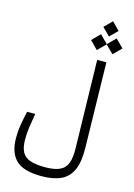

<svg xmlns="http://www.w3.org/2000/svg" viewBox="-162 -1055 910 1303"><g transform="rotate(15 293.0 -403.5)"><path d="M265.1 167Q137.2 167 84.7 114.7Q32.2 62.5 32.2 -38.1Q32.2 -89.4 40.3 -136.5Q48.3 -183.6 59.1 -230H116.2Q108.4 -184.1 101.3 -139.2Q94.2 -94.2 94.2 -47.4Q94.2 9.8 111.6 42.2Q128.9 74.7 168.5 88.4Q208 102.1 273.4 102.1Q340.8 102.1 377.7 84Q414.6 65.9 428.5 27.1Q442.4 -11.7 440.9 -74.2L427.2 -693.4H491.7L503.9 -98.1Q506.3 2 480.5 59.8Q454.6 117.7 400.9 142.3Q347.2 167 265.1 167ZM517.1 -756.8 462.4 -812 407.2 -756.8 352.1 -812.5 407.2 -868.2 462.4 -813 517.1 -868.2 572.8 -812.5ZM463.4 -867.2 409.7 -920.4 463.4 -974.1 516.6 -920.4Z"/></g></svg>

Font: Cascadia Mono PL Light
Style: Regular
Weight: 300
Monospace: yes
Designer: Aaron Bell
Foundry: Saja Typeworks
Version: Version 2404.023; ttfautohint (v1.8.4)